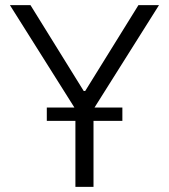

<svg xmlns="http://www.w3.org/2000/svg" viewBox="-20 -727 657 747"><path d="M98.6 -707 305.7 -373H311.5L518.6 -707H598.6L347.7 -308.6H456.1V-256.8H343.8V0H273.4V-256.8H162.1V-308.6H269.5L18.6 -707Z"/></svg>

Font: Pretendard Light
Style: Regular
Weight: 300
Designer: Base glyphs from Inter by Rasmus Andersson; Hangeul glyphs from Noto Sans CJK(Source Han Sans) by Jang Soo-young and Kan
Foundry: Kil Hyung-jin
Version: Version 1.309